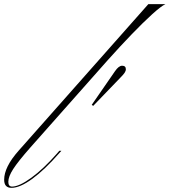

<svg xmlns="http://www.w3.org/2000/svg" viewBox="-89 -894 815 923"><path d="M-34 9Q-69 9 -69 -30Q-69 -91 0 -169L624 -874H706Q685 -864 642.5 -825.5Q600 -787 545 -730Q490 -673 430 -606L57 -185Q-2 -118 -25.5 -81.5Q-49 -45 -49 -20Q-49 3 -31 3Q3 3 61.5 -39.5Q120 -82 185 -156L196 -169H206L197 -159Q126 -78 66.5 -34.5Q7 9 -34 9ZM359 -385 352 -390 464 -552Q482 -578 498 -578Q516 -578 516 -561Q516 -553 510 -544Q504 -535 488 -519Z"/></svg>

Font: Ballet
Style: Regular
Weight: 400
Designer: Maximiliano R. Sproviero
Foundry: Omnibus-Type
Version: Version 1.100